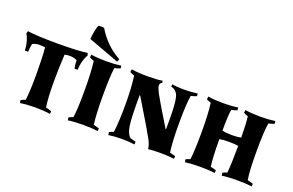

<svg xmlns="http://www.w3.org/2000/svg" viewBox="-117 -1156 2340 1533"><g transform="rotate(20 1053.0 -389.0)"><path d="M157 -31Q167 -114 167 -247.5Q167 -381 159 -477Q143 -481 111 -481Q79 -481 52 -467Q44 -430 44 -398H16Q12 -480 -20 -531L-14 -552Q68 -540 240 -540Q412 -540 494 -552L500 -531Q468 -480 464 -398H438Q430 -435 430 -467Q403 -481 371.5 -481Q340 -481 325 -476Q318 -366 318 -239.5Q318 -113 330 -29H331Q359 -23 379 -14L377 8Q320 0 251 0Q182 0 122 9L119 -15Q135 -24 157 -31Z M562 -31Q573 -100 573 -258Q573 -416 561 -509Q539 -516 523 -525L526 -549Q586 -540 655 -540Q724 -540 781 -548L783 -526Q763 -517 735 -511Q724 -437 724 -275Q724 -113 736 -29Q758 -24 784 -16L782 7Q732 0 657 0Q582 0 529 8L525 -16Q538 -23 562 -31ZM501 -785Q507 -787 523.5 -787Q540 -787 549 -784Q623 -659 748 -591L738 -567L476 -664Q477 -691 484.5 -730.5Q492 -770 501 -785Z M906 -31Q918 -123 918 -266Q918 -409 904 -509Q882 -516 866 -525L869 -549Q929 -540 1008 -540Q1087 -540 1132 -548L1135 -531Q1116 -523 1116 -503.5Q1116 -484 1143.5 -432.5Q1171 -381 1287 -192L1290 -194V-273Q1290 -414 1276 -465Q1262 -516 1212 -528L1215 -547Q1259 -540 1316.5 -540Q1374 -540 1430 -548L1432 -526Q1412 -517 1384 -511Q1371 -435 1371 -272Q1371 -109 1384 -29Q1406 -24 1432 -16L1430 7Q1380 0 1312 0Q1244 0 1209 5Q1209 -24 1184 -72Q1155 -127 1003 -377L999 -376V-311Q999 -184 1008 -120Q1017 -56 1048 -29Q1070 -24 1096 -16L1094 7Q1044 0 985 0Q926 0 873 8L869 -16Q882 -23 906 -31Z M1877 -265Q1846 -271 1796.5 -271Q1747 -271 1717 -265Q1717 -111 1728 -34Q1750 -30 1776 -21L1774 2Q1724 -5 1649.5 -5Q1575 -5 1522 3L1518 -21Q1531 -28 1555 -36Q1565 -119 1565 -271.5Q1565 -424 1553 -514Q1531 -521 1515 -530L1518 -554Q1578 -545 1646.5 -545Q1715 -545 1772 -553L1774 -531Q1754 -522 1726 -516Q1717 -469 1717 -337Q1753 -329 1800 -329Q1847 -329 1877 -336Q1876 -448 1868 -514Q1846 -521 1830 -530L1833 -554Q1893 -545 1962 -545Q2031 -545 2088 -553L2090 -531Q2070 -522 2042 -516Q2029 -443 2029 -275Q2029 -107 2042 -34Q2064 -30 2090 -21L2088 2Q2038 -5 1963 -5Q1888 -5 1835 3L1831 -21Q1844 -28 1868 -36Q1876 -103 1877 -265Z"/></g></svg>

Font: Almendra SC
Style: Bold
Weight: 700
Designer: Ana Sanfelippo
Foundry: Ana Sanfelippo
Version: Version 1.003